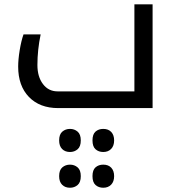

<svg xmlns="http://www.w3.org/2000/svg" viewBox="-20 -505 818 897"><path d="M252 0Q165.5 0 115.2 -52Q64.9 -104 64.9 -193.8Q64.9 -227.1 72 -270.5Q79.1 -314 89.8 -344.2H169.9Q154.8 -272 154.8 -201.2Q154.8 -146.5 180.7 -112.3Q206.5 -78.1 249 -78.1H607.9V-484.9H692.9V0ZM462.4 205.1Q440.9 205.1 426.5 192.4Q412.1 179.7 412.1 150.9Q412.1 122.1 426.5 109.6Q440.9 97.2 462.4 97.2Q486.3 97.2 499.8 111.6Q513.2 126 513.2 150.9Q513.2 176.3 499.3 190.7Q485.4 205.1 462.4 205.1ZM307.1 205.1Q284.2 205.1 270.3 191.2Q256.3 177.2 256.3 150.9Q256.3 122.6 271.2 109.9Q286.1 97.2 307.1 97.2Q327.6 97.2 342.5 109.9Q357.4 122.6 357.4 150.9Q357.4 179.7 342.5 192.4Q327.6 205.1 307.1 205.1ZM462.4 372.1Q440.9 372.1 426.5 359.4Q412.1 346.7 412.1 317.9Q412.1 289.1 426.5 276.6Q440.9 264.2 462.4 264.2Q486.3 264.2 499.8 278.6Q513.2 293 513.2 317.9Q513.2 343.3 499.3 357.7Q485.4 372.1 462.4 372.1ZM307.1 372.1Q284.2 372.1 270.3 358.2Q256.3 344.2 256.3 317.9Q256.3 289.6 271.2 276.9Q286.1 264.2 307.1 264.2Q327.6 264.2 342.5 276.9Q357.4 289.6 357.4 317.9Q357.4 346.7 342.5 359.4Q327.6 372.1 307.1 372.1Z"/></svg>

Font: DroidArabicKufi
Style: Regular
Weight: 400
Designer: Pascal Zoghbi
Foundry: Ascender Corporation
Version: Version 1.00; ttfautohint (v1.4.1)